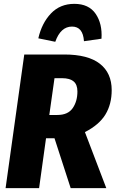

<svg xmlns="http://www.w3.org/2000/svg" viewBox="-20 -977 600 997"><path d="M421 -291 532 0H347L263 -259H219L183 0H9L106 -694H314Q437 -694 498.5 -646Q560 -598 560 -509Q560 -436 527.5 -382.5Q495 -329 421 -291ZM236 -380H278Q333 -380 357.5 -415.5Q382 -451 382 -502Q382 -538 362 -554.5Q342 -571 302 -571H263ZM179 -778Q197 -857 244.5 -907Q292 -957 366 -957Q441 -957 476.5 -905.5Q512 -854 507 -776L416 -763Q411 -839 354 -839Q295 -839 267 -760Z"/></svg>

Font: Fira Sans Condensed ExtraBold
Style: Italic
Weight: 800
Width: 3
Italic angle: -8°
Designer: bBox Type GmbH & Carrois Corporate GbR & Edenspiekermann AG
Foundry: bBox Type GmbH & Carrois Corporate GbR & Edenspiekermann AG
Version: Version 4.301